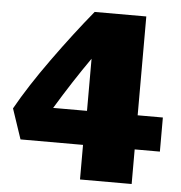

<svg xmlns="http://www.w3.org/2000/svg" viewBox="-50 -691 731 774"><g transform="rotate(5 315.5 -304.0)"><path d="M613 -105H511V35H302V-105H49L8 -227Q60 -320 142 -434Q224 -548 302 -643H511V-243H613ZM169 -243H306V-454Q238 -357 169 -243Z"/></g></svg>

Font: Lalezar
Style: Bold
Weight: 700
Designer: Borna Izadpanah
Foundry: Borna Izadpanah
Version: Version 1.003;January 24, 2021;FontCreator 13.0.0.2683 64-bi